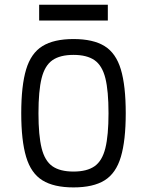

<svg xmlns="http://www.w3.org/2000/svg" viewBox="-20 -802 640 836"><path d="M300 14Q214.5 14 164.8 -16.8Q115 -47.5 93.8 -118.8Q72.5 -190 72.5 -309Q72.5 -429 93.8 -499.8Q115 -570.5 164.8 -601.2Q214.5 -632 300 -632Q386 -632 435.5 -601.2Q485 -570.5 506.2 -499.8Q527.5 -429 527.5 -309Q527.5 -190 506.2 -118.8Q485 -47.5 435.5 -16.8Q386 14 300 14ZM300 -55Q358.5 -55 391.8 -78.2Q425 -101.5 438.8 -157Q452.5 -212.5 452.5 -309Q452.5 -406.5 438.8 -461.5Q425 -516.5 391.8 -539.8Q358.5 -563 300 -563Q241.5 -563 208.2 -539.8Q175 -516.5 161.2 -461.5Q147.5 -406.5 147.5 -309Q147.5 -212.5 161.2 -157Q175 -101.5 208.2 -78.2Q241.5 -55 300 -55ZM150.5 -712.5V-781.5H449.5V-712.5Z"/></svg>

Font: Victor Mono Thin
Style: Regular
Weight: 100
Monospace: yes
Designer: Rune Bjørnerås
Version: Version 1.561;gftools[0.9.30]